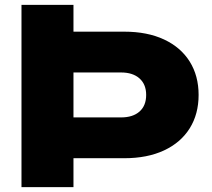

<svg xmlns="http://www.w3.org/2000/svg" viewBox="-20 -770 873 790"><path d="M282.3 -750V0H68.4V-750ZM208.4 -119V-286.9H478.2Q526.8 -286.9 554.1 -311.1Q581.4 -335.3 581.4 -379.4Q581.4 -423 553.9 -447.4Q526.4 -471.8 478.2 -471.8H209.4V-639.7H491.4Q586.1 -639.7 654.9 -607.6Q723.7 -575.5 760.5 -516.8Q797.2 -458.1 797.2 -379.4Q797.2 -300.6 760.5 -241.9Q723.7 -183.2 654.9 -151.1Q586.1 -119 491.4 -119Z"/></svg>

Font: Unbounded Variable
Style: Regular
Weight: 400
Designer: Luke Prowse, Jean-Baptiste Morizot, Fátima Lázaro, Florian Runge
Foundry: NaN
Version: Version 1.600;FEAKit 1.0